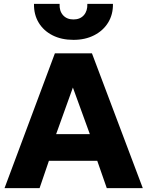

<svg xmlns="http://www.w3.org/2000/svg" viewBox="-20 -977 765 997"><path d="M3.5 0 265 -700H457.5L721.5 0H534.5L485 -142H234L185.5 0ZM271.5 -280.5H446.5L358.5 -522.5ZM361.5 -770Q299 -770 252.5 -793.8Q206 -817.5 180.8 -859.5Q155.5 -901.5 156.5 -957H289.5Q287.5 -920.5 307.2 -898.2Q327 -876 361.5 -876Q396 -876 415.5 -898.2Q435 -920.5 433.5 -957H566.5Q567.5 -902.5 541.8 -860.2Q516 -818 469.2 -794Q422.5 -770 361.5 -770Z"/></svg>

Font: Geologica Roman
Style: Bold
Weight: 700
Designer: Sindre Bremnes, Frode Helland
Foundry: Monokrom Skriftforlag AS
Version: Version 1.010;gftools[0.9.28]